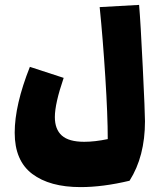

<svg xmlns="http://www.w3.org/2000/svg" viewBox="-20 -586 652 784"><path d="M572 -91Q572 53 509 152Q400 178 309 178Q183 178 111.5 124Q40 70 40 -44Q40 -157 102 -313L240 -268Q204 -163 204 -108Q204 -58 232.5 -32.5Q261 -7 324 -7Q367 -7 420 -18Q420 -115 410 -272Q400 -429 387 -557L548 -566Q554 -497 563 -311Q572 -125 572 -91Z"/></svg>

Font: Lalezar
Style: Regular
Weight: 400
Designer: Borna Izadpanah
Foundry: Borna Izadpanah
Version: Version 1.004